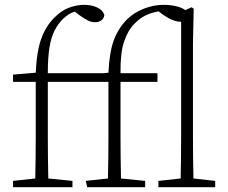

<svg xmlns="http://www.w3.org/2000/svg" viewBox="-20 -775 943 795"><path d="M34 0V-26L126 -36Q127 -80 127.5 -123.5Q128 -167 128 -210V-436H34V-466L128 -474Q132 -563 151 -615Q170 -667 204 -701Q233 -731 265.5 -743Q298 -755 328 -755Q359 -755 382.5 -744Q406 -733 412 -713Q411 -700 400.5 -691.5Q390 -683 373 -683Q358 -683 343.5 -690.5Q329 -698 309 -712L290 -727Q265 -720 240 -696Q221 -677 206.5 -649.5Q192 -622 185 -579.5Q178 -537 178 -472H410L429 -474Q433 -560 451.5 -609Q470 -658 505 -694Q536 -724 576.5 -739.5Q617 -755 657 -755Q684 -755 708.5 -749.5Q733 -744 747 -733L773 -745L782 -739L779 -595V-210Q779 -171 779.5 -123.5Q780 -76 781 -36L871 -26V0H636V-26L728 -36Q729 -76 729.5 -123.5Q730 -171 730 -210V-685H727Q694 -685 647 -720L637 -728Q607 -723 582.5 -711Q558 -699 537 -677Q509 -649 493.5 -602Q478 -555 479 -472H632V-436H479V-210Q479 -167 479.5 -123.5Q480 -80 481 -36L581 -26V0H341L335 -26L427 -36Q428 -80 428.5 -123.5Q429 -167 429 -210V-436H178V-210Q178 -167 178.5 -123.5Q179 -80 180 -36L280 -26V0Z"/></svg>

Font: Source Serif Pro Light
Style: Regular
Weight: 300
Designer: Frank Grießhammer
Foundry: Adobe Systems Incorporated
Version: Version 3.001;hotconv 1.0.111;makeotfexe 2.5.65597